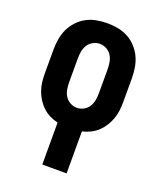

<svg xmlns="http://www.w3.org/2000/svg" viewBox="-138 -617 775 920"><g transform="rotate(20 250.0 -156.5)"><path d="M188 215V1Q166 -4 146 -14Q126 -24 110 -39Q94 -54 82 -73Q70 -92 62.5 -113Q55 -134 52.5 -156Q50 -178 50 -200V-320Q50 -347 54.5 -374.5Q59 -402 70.5 -426.5Q82 -451 101 -471.5Q120 -492 144 -505Q168 -518 195.5 -523Q223 -528 250 -528Q277 -528 304.5 -523Q332 -518 356 -505Q380 -492 399 -471.5Q418 -451 429.5 -426.5Q441 -402 445.5 -374.5Q450 -347 450 -320V-200Q450 -178 447.5 -156Q445 -134 437.5 -113Q430 -92 418 -73Q406 -54 390 -39Q374 -24 354 -14Q334 -4 312 1V215ZM250 -97Q268 -97 284.5 -106Q301 -115 310.5 -130.5Q320 -146 323 -164Q326 -182 326 -200V-320Q326 -338 323 -356Q320 -374 310.5 -389.5Q301 -405 284.5 -414Q268 -423 250 -423Q232 -423 215.5 -414Q199 -405 189.5 -389.5Q180 -374 177 -356Q174 -338 174 -320V-200Q174 -182 177 -164Q180 -146 189.5 -130.5Q199 -115 215.5 -106Q232 -97 250 -97Z"/></g></svg>

Font: Iosevka SS18 Extrabold
Style: Regular
Weight: 800
Monospace: yes
Designer: Belleve Invis
Foundry: Belleve Invis
Version: Version 25.1.1; ttfautohint (v1.8.4)